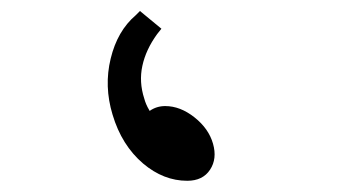

<svg xmlns="http://www.w3.org/2000/svg" viewBox="-20 -352 662 349"><path d="M320.3 -23.4Q277.3 -23.4 240.2 -54.7Q201.2 -87.9 184.6 -143.6Q168.9 -195.3 181.2 -245.6Q193.4 -295.9 226.6 -324.2L234.4 -332L273.4 -299.8L265.6 -290Q245.1 -261.7 238.8 -232.4Q232.4 -203.1 242.2 -172.9Q245.1 -162.1 251 -152.3L252 -150.4Q264.6 -159.2 280.3 -159.2Q307.6 -159.2 333.5 -138.7Q359.4 -118.2 367.2 -90.8Q375 -63.5 361.8 -43.5Q348.6 -23.4 320.3 -23.4Z"/></svg>

Font: Thabit-Bold-Oblique
Style: Bold Oblique
Weight: 700
Designer: Regenerated by Nadim Shaikli
Foundry: MAK Alagha
Version: 0.01